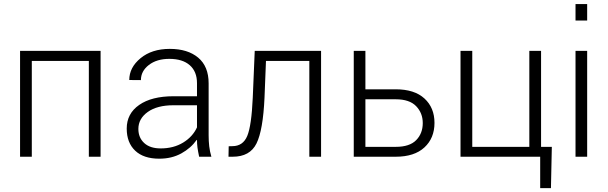

<svg xmlns="http://www.w3.org/2000/svg" viewBox="-20 -782 3034 958"><path d="M481.9 0H423.3V-478H138.7V0H80.1V-528.3H481.9Z M973.6 0Q967.8 -27.3 965.3 -45.9Q962.9 -64.5 962.9 -83.5L961.4 -84Q932.6 -43 884.8 -16.6Q836.9 9.8 774.9 9.8Q696.3 9.8 654.3 -30.3Q612.3 -70.3 612.3 -140.6Q612.3 -215.3 674.6 -258.5Q736.8 -301.8 846.2 -301.8H962.9V-367.2Q962.9 -424.8 927 -456.5Q891.1 -488.3 824.7 -488.3Q762.2 -488.3 722.7 -457.8Q683.1 -427.2 683.1 -382.3L625 -382.8Q625 -445.3 681.4 -491.7Q737.8 -538.1 827.1 -538.1Q916.5 -538.1 968.8 -494.4Q1021 -450.7 1021 -366.2V-106.4Q1021 -78.1 1023.9 -52.2Q1026.9 -26.4 1034.7 0ZM781.7 -41.5Q846.2 -41.5 893.8 -70.6Q941.4 -99.6 962.9 -146.5V-256.8H845.2Q764.2 -256.8 717.3 -223.4Q670.4 -189.9 670.4 -138.7Q670.4 -95.2 699.5 -68.4Q728.5 -41.5 781.7 -41.5Z M1582 -528.3V0H1523.4V-478H1307.1L1299.8 -294.9Q1292.5 -132.3 1259.8 -66.2Q1227.1 0 1141.1 0H1120.1L1121.1 -52.2L1139.2 -52.7Q1192.4 -52.7 1213.6 -103.5Q1234.9 -154.3 1241.2 -294.9L1251 -528.3Z M1803.2 -336.4H1954.6Q2047.9 -336.4 2097.9 -290.5Q2147.9 -244.6 2147.9 -168.9Q2147.9 -92.8 2097.7 -46.4Q2047.4 0 1954.6 0H1745.1V-528.3H1803.2ZM1803.2 -286.6V-49.3H1954.6Q2023.9 -49.3 2056.6 -82.8Q2089.4 -116.2 2089.4 -168Q2089.4 -217.8 2056.4 -252.2Q2023.4 -286.6 1954.6 -286.6Z M2277.8 -528.3H2336.4V-49.3H2621.1V-528.3H2679.7V-49.3H2733.4L2729 156.7H2675.3V0H2277.8Z M2909.7 0H2851.6V-528.3H2909.7ZM2909.7 -679.7H2851.6V-761.7H2909.7Z"/></svg>

Font: Franko
Style: Light
Weight: 300
Designer: Google
Version: Version 1.200310; 2013